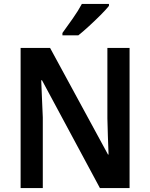

<svg xmlns="http://www.w3.org/2000/svg" viewBox="-20 -958 765 978"><path d="M640 0H489L194 -549H190Q192 -499 194 -452.5Q196 -406 198 -360V0H85V-714H235L530 -171H533Q531 -218 529.5 -264.5Q528 -311 527 -355V-714H640ZM535 -928Q520 -909 492 -881Q464 -853 433.5 -825Q403 -797 379 -778H298V-790Q322 -823 350.5 -863.5Q379 -904 397 -938H535Z"/></svg>

Font: Noto Sans Tamil SemiCondensed SemiBold
Style: Regular
Weight: 600
Width: 4
Designer: Jelle Bosma - Monotype Design Team
Foundry: Monotype Imaging Inc.
Version: Version 2.004; ttfautohint (v1.8.4.7-5d5b)